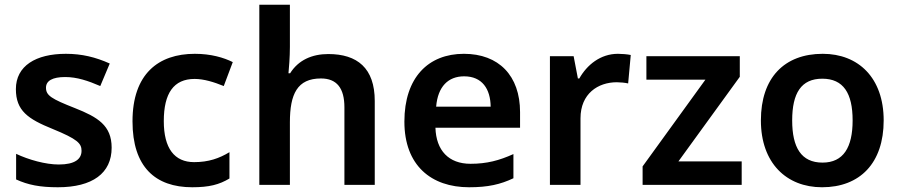

<svg xmlns="http://www.w3.org/2000/svg" viewBox="-20 -780 3796 810"><path d="M451 -157C451 -251 392 -286 296 -324C197 -363 174 -377 174 -410C174 -439 201 -455 255 -455C305 -455 352 -439 403 -417L443 -512C383 -539 325 -553 258 -553C131 -553 47 -502 47 -404C47 -313 98 -278 202 -236C307 -193 324 -175 324 -144C324 -109 296 -86 228 -86C172 -86 101 -106 48 -131V-23C98 0 148 10 224 10C370 10 451 -49 451 -157Z M791 10C862 10 905 -1 948 -27V-138C905 -112 860 -96 799 -96C716 -96 671 -154 671 -269C671 -387 713 -447 801 -447C840 -447 882 -434 924 -417L962 -518C924 -537 870 -553 802 -553C648 -553 539 -468 539 -268C539 -76 635 10 791 10Z M1203 -582V-760H1074V0H1203V-264C1203 -383 1234 -449 1334 -449C1401 -449 1433 -408 1433 -327V0H1561V-354C1561 -493 1487 -552 1365 -552C1297 -552 1239 -527 1204 -471H1197C1199 -492 1203 -538 1203 -582Z M1937 -553C1787 -553 1686 -453 1686 -267C1686 -82 1799 10 1959 10C2039 10 2091 -2 2146 -28V-130C2086 -103 2034 -89 1965 -89C1873 -89 1820 -145 1817 -241H2174V-307C2174 -461 2084 -553 1937 -553ZM1938 -458C2014 -458 2049 -405 2050 -330H1820C1827 -415 1871 -458 1938 -458Z M2587 -553C2513 -553 2456 -506 2424 -449H2418L2400 -543H2300V0H2429V-281C2429 -385 2503 -433 2582 -433C2596 -433 2618 -431 2630 -428L2641 -548C2627 -551 2604 -553 2587 -553Z M3109 0V-99H2842L3101 -456V-543H2707V-444H2956L2691 -78V0Z M3708 -272C3708 -452 3601 -553 3451 -553C3289 -553 3190 -452 3190 -272C3190 -92 3298 10 3448 10C3608 10 3708 -92 3708 -272ZM3322 -272C3322 -387 3360 -448 3449 -448C3538 -448 3577 -387 3577 -272C3577 -158 3538 -94 3450 -94C3360 -94 3322 -158 3322 -272Z"/></svg>

Font: Noto Kufi Arabic SemiBold
Style: Regular
Weight: 600
Designer: Monotype Design Team, David Williams, Khaled Hosny
Foundry: Google LLC
Version: Version 2.109